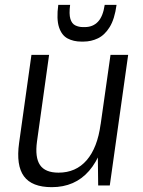

<svg xmlns="http://www.w3.org/2000/svg" viewBox="-20 -767 592 794"><path d="M133 -182Q124 -116 145.5 -84.5Q167 -53 222 -53Q294 -53 338.5 -104.5Q383 -156 396 -253L435 -319L426 -258Q407 -128 348.5 -60.5Q290 7 194 7Q112 7 79 -38Q46 -83 59 -176L110 -540H183ZM434 0H386L384 -167L437 -540H510ZM316 -595Q284 -595 259.5 -608Q235 -621 224 -654.5Q213 -688 221 -747H270Q265 -709 271 -689Q277 -669 291.5 -662Q306 -655 323 -655H331Q364 -655 385 -677Q406 -699 413 -747H462Q454 -688 433.5 -655Q413 -622 385 -608.5Q357 -595 325 -595Z"/></svg>

Font: Pathway Extreme SemiCondensed Light
Style: Italic
Weight: 300
Width: 4
Italic angle: -8°
Version: Version 1.001;gftools[0.9.26]